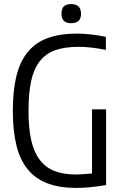

<svg xmlns="http://www.w3.org/2000/svg" viewBox="-20 -913 595 943"><path d="M329 -799Q282 -799 282 -845Q282 -871 294 -882Q306 -893 329 -893Q378 -893 378 -845Q378 -799 329 -799ZM348 10Q268 9 210.5 -13.5Q153 -36 115.5 -82Q78 -128 60.5 -199.5Q43 -271 43 -369Q43 -469 61 -541Q79 -613 117.5 -659Q156 -705 215.5 -726.5Q275 -748 359 -748Q385 -748 424.5 -744Q464 -740 500 -732V-668Q425 -683 366 -683Q298 -683 251.5 -666.5Q205 -650 175.5 -612.5Q146 -575 133 -515Q120 -455 120 -369Q120 -285 133 -226Q146 -167 174.5 -129Q203 -91 247 -73.5Q291 -56 353 -56Q367 -56 388 -57.5Q409 -59 432 -61V-376H501V-4Q452 4 417.5 7Q383 10 348 10Z"/></svg>

Font: Encode Sans Compressed
Style: Regular
Weight: 400
Designer: Pablo Impallari, Andres Torresi
Foundry: Pablo Impallari, Andres Torresi
Version: Version 1.000; ttfautohint (v1.00) -l 8 -r 50 -G 200 -x 14 -